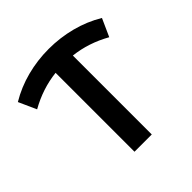

<svg xmlns="http://www.w3.org/2000/svg" viewBox="-183 -866 1022 1022"><g transform="rotate(-45 327.5 -355.0)"><path d="M599 -526Q500 -582 393 -594V0H263V-594Q155 -582 56 -526L11 -626Q81 -668 161.5 -689Q242 -710 327 -710Q412 -710 493 -689Q574 -668 644 -626Z"/></g></svg>

Font: Montserrat Alternates SemiBold
Style: Regular
Weight: 600
Designer: Julieta Ulanovsky
Foundry: Julieta Ulanovsky
Version: Version 7.200